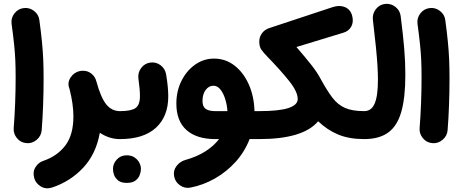

<svg xmlns="http://www.w3.org/2000/svg" viewBox="-20 -686 2437 1019"><path d="M41.5 -559.6Q37.6 -589.8 56.4 -614.5Q75.2 -639.2 105.5 -643.1Q135.7 -647 160.4 -628.2Q185.1 -609.4 189 -579.1Q197.8 -514.2 202.6 -464.8Q207.5 -415.5 209.5 -369.4Q211.4 -323.2 211.4 -267.6Q211.4 -196.8 208.7 -125.7Q206.1 -54.7 201.2 5.4Q198.7 35.6 174.8 55.9Q150.9 76.2 120.6 73.7Q89.8 71.3 70.1 47.4Q50.3 23.4 52.7 -6.3Q57.6 -66.9 60.3 -137Q63 -207 63 -274.9Q63 -325.2 61.3 -365.2Q59.6 -405.3 54.9 -450.2Q50.3 -495.1 41.5 -559.6Z M347.2 -219.2Q336.9 -248 354.7 -274.9Q372.6 -301.8 402.3 -308.6Q410.6 -310.5 419.4 -310.5Q446.3 -311 466.1 -294.4Q485.8 -277.8 490.7 -255.9Q491.2 -254.9 491.7 -253.4Q515.1 -167.5 544.2 -131.8Q573.2 -96.2 616.7 -96.2H617.2Q647.9 -96.2 669.4 -74.5Q690.9 -52.7 690.9 -22Q690.9 8.3 669.4 30.3Q647.9 52.2 617.2 52.2H616.7Q587.4 52.2 560.5 43.5Q533.7 34.7 509.8 18.6Q489.7 131.3 421.6 204.1Q353.5 276.9 256.8 309.1Q223.6 319.8 197 303.7Q170.4 287.6 162.1 260.7Q152.3 226.1 168.5 200.9Q184.6 175.8 209 168Q284.2 142.6 326.9 85.9Q369.6 29.3 369.6 -68.4Q369.6 -132.8 349.1 -213.4Q348.1 -216.3 347.2 -219.2Z M543 -22Q543 -52.7 564.9 -74.5Q586.9 -96.2 617.2 -96.2Q675.8 -96.2 699.2 -112.5Q722.7 -128.9 722.7 -175.8Q722.7 -212.4 714.4 -270.5Q710.9 -300.8 729.5 -325.4Q748 -350.1 778.3 -354Q808.6 -357.9 832.8 -339.4Q856.9 -320.8 861.8 -290.5Q873 -222.7 873 -174.8Q873 -67.9 807.4 -7.8Q741.7 52.2 617.2 52.2Q586.9 52.2 564.9 30.3Q543 8.3 543 -22ZM579.6 210.4Q579.6 182.6 600.1 160.4Q620.6 138.2 652.3 138.2Q675.3 138.2 691.2 147.9Q707 157.7 716.3 171.9Q728 191.4 728 210.4Q728 225.1 721.7 242.4Q715.3 259.8 699 272.2Q682.6 284.7 653.3 284.7Q623 284.7 607.4 272Q591.8 259.3 585.4 242.7Q579.6 226.6 579.6 210.4Z M1123 52.2Q1023.9 52.2 970 4.4Q916 -43.5 916 -136.2Q916 -202.6 943.1 -256.8Q970.2 -311 1015.6 -343Q1061 -375 1115.7 -375Q1177.7 -375 1225.3 -337.6Q1272.9 -300.3 1300.8 -237.1Q1328.6 -173.8 1330.6 -96.2H1355Q1385.7 -96.2 1407.2 -74.5Q1428.7 -52.7 1428.7 -22Q1428.7 8.3 1407.2 30.3Q1385.7 52.2 1355 52.2H1304.7Q1278.8 119.1 1231 172.4Q1183.1 225.6 1121.1 261Q1059.1 296.4 990.7 309.6Q960.9 315.4 935.3 297.6Q909.7 279.8 904.3 250Q898.4 219.7 916.5 195.6Q934.6 171.4 963.4 163.1Q1024.9 146 1069.8 117.4Q1114.7 88.9 1142.6 52.2ZM1122.1 -96.2H1187Q1185.1 -128.4 1175.5 -159.4Q1166 -190.4 1150.1 -210.7Q1134.3 -231 1112.3 -231Q1088.4 -231 1071.5 -208.5Q1054.7 -186 1054.7 -149.9Q1054.7 -119.6 1072 -107.9Q1089.4 -96.2 1122.1 -96.2Z M1280.3 -22Q1280.3 -52.7 1302.5 -74.5Q1324.7 -96.2 1355 -96.2Q1460.9 -96.2 1510.5 -112.5Q1560.1 -128.9 1560.1 -160.2Q1560.1 -199.2 1514.6 -256.1Q1469.2 -313 1400.9 -383.3Q1378.4 -406.2 1367.2 -422.4Q1356 -438.5 1356 -465.3Q1356 -489.7 1370.6 -509.8Q1385.3 -529.8 1411.1 -537.6L1746.1 -648.4Q1782.2 -660.2 1810.8 -648.2Q1839.4 -636.2 1848.6 -604Q1857.9 -570.3 1844.5 -545.4Q1831.1 -520.5 1801.8 -512.2L1553.2 -436.5Q1600.6 -381.8 1632.6 -341.1Q1664.6 -300.3 1682.6 -265.6Q1715.8 -205.1 1744.1 -167.7Q1772.5 -130.4 1811 -113.3Q1849.6 -96.2 1912.6 -96.2H1913.1Q1943.8 -96.2 1965.3 -74.5Q1986.8 -52.7 1986.8 -22Q1986.8 8.3 1965.3 30.3Q1943.8 52.2 1913.1 52.2H1912.6Q1833 52.2 1774.9 28.1Q1716.8 3.9 1668.5 -42.5Q1589.4 52.2 1355 52.2Q1324.7 52.2 1302.5 30.3Q1280.3 8.3 1280.3 -22Z M1838.9 -22Q1838.9 -52.7 1860.8 -74.5Q1882.8 -96.2 1913.1 -96.2Q1951.2 -96.2 1968.5 -136.5Q1985.8 -176.8 1985.8 -262.2Q1985.8 -295.4 1983.4 -336.4Q1981 -377.4 1975.1 -436.3Q1969.2 -495.1 1959 -581.5Q1955.6 -611.8 1974.1 -636.5Q1992.7 -661.1 2022.9 -665Q2053.2 -668.9 2077.9 -650.1Q2102.5 -631.3 2106.4 -601.1Q2119.6 -498.5 2125.5 -426.5Q2131.3 -354.5 2131.3 -289.1Q2131.3 -167 2109.6 -91.8Q2087.9 -16.6 2039.8 17.8Q1991.7 52.2 1913.1 52.2Q1882.8 52.2 1860.8 30.3Q1838.9 8.3 1838.9 -22Z M2195.8 -559.6Q2191.9 -589.8 2210.7 -614.5Q2229.5 -639.2 2259.8 -643.1Q2290 -647 2314.7 -628.2Q2339.4 -609.4 2343.3 -579.1Q2352.1 -514.2 2356.9 -464.8Q2361.8 -415.5 2363.8 -369.4Q2365.7 -323.2 2365.7 -267.6Q2365.7 -196.8 2363 -125.7Q2360.4 -54.7 2355.5 5.4Q2353 35.6 2329.1 55.9Q2305.2 76.2 2274.9 73.7Q2244.1 71.3 2224.4 47.4Q2204.6 23.4 2207 -6.3Q2211.9 -66.9 2214.6 -137Q2217.3 -207 2217.3 -274.9Q2217.3 -325.2 2215.6 -365.2Q2213.9 -405.3 2209.2 -450.2Q2204.6 -495.1 2195.8 -559.6Z"/></svg>

Font: Mikhak ExtraBold
Style: Regular
Weight: 800
Designer: Amin Abedi
Version: Version 3.3